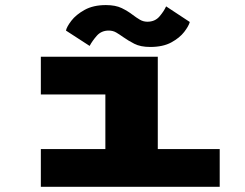

<svg xmlns="http://www.w3.org/2000/svg" viewBox="-20 -718 940 738"><path d="M137 0V-145H385V-355H137V-500H586.5V-145H824.5V0ZM557.5 -537.5Q520 -537.5 496.2 -549.8Q472.5 -562 453.5 -575.5Q439.5 -585.5 426.8 -593Q414 -600.5 398 -600.5Q369.5 -600.5 352 -580.5Q334.5 -560.5 324.5 -541.5L233.5 -600.5Q236.5 -615 254.2 -638.2Q272 -661.5 305.2 -680Q338.5 -698.5 387 -698.5Q424 -698.5 448 -686.8Q472 -675 490 -661Q504.5 -650 517.8 -642.2Q531 -634.5 546.5 -634.5Q575.5 -634.5 592.8 -654.5Q610 -674.5 618.5 -693.5L709.5 -633.5Q705.5 -618 688 -595.2Q670.5 -572.5 638.5 -555Q606.5 -537.5 557.5 -537.5Z"/></svg>

Font: Trispace Expanded ExtraBold
Style: Regular
Weight: 800
Width: 7
Designer: Tyler Finck
Foundry: Etcetera Type Company
Version: Version 1.210; ttfautohint (v1.8.3)